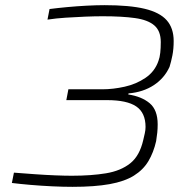

<svg xmlns="http://www.w3.org/2000/svg" viewBox="-20 -716 745 744"><path d="M261 8Q225 8 182.5 6Q140 4 99 0.5Q58 -3 26 -7L34 -47Q73 -44 114.5 -41Q156 -38 194 -36.5Q232 -35 258 -35Q334 -35 391 -44.5Q448 -54 484.5 -83Q521 -112 535 -173Q538 -186 541 -199Q544 -212 544 -224Q544 -279 508 -303.5Q472 -328 395 -328H237L245 -370H377Q418 -370 463 -380Q508 -390 544 -414.5Q580 -439 594 -480Q599 -493 601 -511.5Q603 -530 603 -553Q603 -596 578 -617.5Q553 -639 503 -646Q453 -653 378 -653Q348 -653 310.5 -651.5Q273 -650 235 -647.5Q197 -645 164 -640L172 -681Q203 -685 240.5 -688.5Q278 -692 316 -694Q354 -696 385 -696Q482 -696 540.5 -682Q599 -668 626 -637.5Q653 -607 653 -557Q653 -526 648 -501Q643 -476 637 -457Q617 -413 576 -386Q535 -359 478 -354L477 -350Q529 -342 560 -316Q591 -290 591 -234Q591 -218 589.5 -202.5Q588 -187 585 -169Q575 -125 555 -91.5Q535 -58 499 -35.5Q463 -13 405 -2.5Q347 8 261 8Z"/></svg>

Font: Saira Expanded ExtraLight
Style: Italic
Weight: 250
Width: 7
Italic angle: -12°
Designer: Hector Gatti with collaboration of the Omnibus-Type team
Foundry: Omnibus-Type
Version: Version 1.101